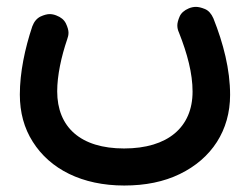

<svg xmlns="http://www.w3.org/2000/svg" viewBox="-20 -290 743 572"><path d="M350.1 262.7C413.1 262.7 468.3 251.5 515.6 228.5C610.4 182.6 665.5 98.6 665.5 -7.3C665.5 -83 645.5 -160.6 615.7 -235.4C609.4 -249.5 601.1 -258.8 590.3 -263.2C579.6 -267.6 570.8 -269.5 564 -269.5C556.6 -269.5 549.8 -268.1 542.5 -265.1C528.8 -259.3 519.5 -251 515.1 -240.7C510.7 -230.5 508.3 -221.7 508.3 -214.4C508.3 -207 509.8 -200.2 513.2 -192.9C538.1 -129.9 553.7 -71.3 553.7 -17.1C553.7 88.9 480 152.3 349.6 152.3C220.2 152.3 150.4 88.9 150.4 -18.1C150.4 -64.9 162.6 -121.6 180.2 -172.9C182.6 -179.2 184.1 -186 184.1 -192.4C184.1 -199.7 181.6 -209 176.3 -220.2C170.9 -231 161.6 -238.8 147.5 -244.1C141.1 -246.6 134.3 -248 127.9 -248C120.6 -248 111.3 -245.6 100.6 -240.7C89.8 -235.4 81.5 -225.6 76.2 -211.4C54.2 -145.5 39.1 -74.2 39.1 -8.3C39.1 44.9 51.8 91.8 77.6 132.3C128.9 213.9 224.6 262.7 350.1 262.7Z"/></svg>

Font: Mikhak SemiBold
Style: Regular
Weight: 600
Designer: Amin Abedi
Version: Version 3.2